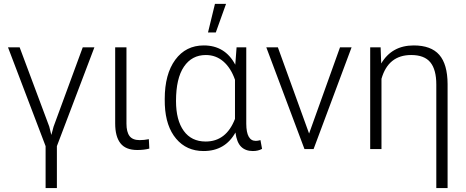

<svg xmlns="http://www.w3.org/2000/svg" viewBox="-20 -774 2422 997"><path d="M409.7 -528.3H470.2L275.4 -15.1V202.6H216.8V-15.1L21.5 -528.3H82L235.8 -116.7L246.6 -73.2L258.3 -116.7Z M636.7 -528.3V-131.8Q636.7 -88.9 652.6 -67.6Q668.5 -46.4 705.6 -46.4Q728.5 -46.4 752.9 -51.3L755.4 -2.4Q728.5 4.9 692.9 4.9Q632.8 4.9 605.5 -30Q578.1 -64.9 578.1 -132.8V-528.3Z M1258.8 -528.3V-130.9Q1259.3 -42.5 1308.1 -42.5Q1318.4 -42.5 1332.5 -46.4L1340.8 -1Q1320.8 10.3 1293 10.3Q1254.9 10.3 1232.2 -12Q1209.5 -34.2 1202.6 -85.9Q1148.9 10.3 1037.1 10.3Q948.7 10.3 894.8 -53.5Q840.8 -117.2 835.9 -229L835.4 -259.8Q835.4 -389.2 890.1 -463.6Q944.8 -538.1 1038.1 -538.1Q1148.9 -538.1 1201.7 -438L1208.5 -528.3ZM894 -249.5Q894 -149.9 934.1 -94.5Q974.1 -39.1 1047.9 -39.1Q1154.8 -39.1 1200.2 -156.7V-359.9Q1178.7 -421.4 1139.9 -454.8Q1101.1 -488.3 1048.8 -488.3Q976.1 -488.3 935.1 -427.7Q894 -367.2 894 -249.5ZM1096.2 -753.9H1153.8L1100.6 -605.5H1060.1Z M1585 -80.6 1745.6 -528.3H1805.7L1608.4 0H1561L1362.8 -528.3H1422.9Z M1956.5 -528.3 1959.5 -444.3Q2015.1 -538.1 2128.4 -538.1Q2218.3 -538.1 2261 -489.3Q2303.7 -440.4 2304.2 -337.9V202.6H2245.6V-335Q2245.6 -412.6 2214.6 -450.4Q2183.6 -488.3 2115.2 -488.3Q1996.1 -488.3 1960.9 -364.7V0H1902.3V-528.3Z"/></svg>

Font: Roboto-Light
Style: Regular
Weight: 300
Designer: Google
Version: Version 2.137; 2017